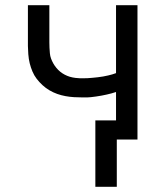

<svg xmlns="http://www.w3.org/2000/svg" viewBox="-20 -540 640 743"><path d="M349 183V-74H429V-184Q420 -181 411 -178.5Q402 -176 392.5 -174Q383 -172 373 -170Q363 -168 351.5 -166.5Q340 -165 331.5 -164Q323 -163 317 -163H300Q283 -163 266.5 -164Q250 -165 233.5 -168Q217 -171 201.5 -176.5Q186 -182 171.5 -190.5Q157 -199 144.5 -210.5Q132 -222 122 -235Q112 -248 105.5 -263.5Q99 -279 95 -295Q91 -311 89.5 -330.5Q88 -350 88 -362V-520H171V-376Q171 -366 171.5 -355.5Q172 -345 173 -334Q174 -323 177.5 -313.5Q181 -304 186 -295Q191 -286 198 -277.5Q205 -269 213 -262.5Q221 -256 230.5 -251Q240 -246 250 -243Q260 -240 272 -238.5Q284 -237 291 -237H300Q310 -237 319.5 -237.5Q329 -238 338.5 -239Q348 -240 358 -241Q368 -242 379 -244Q390 -246 398.5 -248Q407 -250 414 -252L429 -257V-520H512V0H432V183Z"/></svg>

Font: R Plex Mono
Style: Regular
Weight: 400
Monospace: yes
Designer: Belleve Invis
Foundry: Belleve Invis
Version: Version 31.8.0